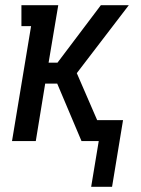

<svg xmlns="http://www.w3.org/2000/svg" viewBox="-20 -540 540 735"><path d="M329 175 358 0H292L199 -220H153L117 0H26L99 -440H62V-520H203L166 -300H200L366 -520H473L274 -260L352 -80H451L409 175Z"/></svg>

Font: Iosevka Curly Slab Medium
Style: Italic
Weight: 500
Italic angle: -9°
Monospace: yes
Designer: Belleve Invis
Foundry: Belleve Invis
Version: Version 22.1.2; ttfautohint (v1.8.4)